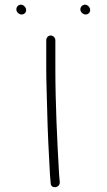

<svg xmlns="http://www.w3.org/2000/svg" viewBox="-20 -634 456 822"><path d="M178 -462V-341C178 -284.3 180.8 -217.9 182 -161C183.9 -71.6 189.2 31.4 194 115L197 150C197 175.8 236 171.8 236 147L233 113C224.7 -31.4 217 -189.3 217 -341V-462C217 -472.6 207.6 -482 197 -482C186.4 -482 178 -472.6 178 -462ZM324 -594C324 -582.4 335 -572 347 -572C357.6 -572 366 -580.4 366 -591C366 -602.6 355.4 -614 344 -614C333.4 -614 324 -604.6 324 -594ZM50 -594C50 -582.7 60.4 -572 72.5 -572C83.5 -572 92 -580.1 92 -591C92 -602.1 81 -614 69.5 -614C58.5 -614 50 -604.8 50 -594Z"/></svg>

Font: Just Breathe
Style: Regular
Weight: 400
Foundry: Cannot Into Space Fonts
Version: Version 0.72